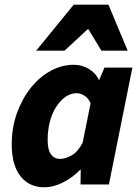

<svg xmlns="http://www.w3.org/2000/svg" viewBox="-20 -786 595 818"><path d="M170 12Q104 12 67 -35.5Q30 -83 30 -171Q30 -242 52 -303.5Q74 -365 111 -411.5Q148 -458 195.5 -484Q243 -510 295 -510Q328 -510 357.5 -493Q387 -476 401 -446H403L425 -498H544L444 0H323L324 -63H322Q289 -29 248 -8.5Q207 12 170 12ZM235 -109Q258 -109 284.5 -123.5Q311 -138 332 -178L366 -346Q356 -369 339 -379Q322 -389 306 -389Q282 -389 260 -374Q238 -359 220.5 -332.5Q203 -306 193 -269.5Q183 -233 183 -190Q183 -147 197.5 -128Q212 -109 235 -109ZM134 -570 294 -766H442L524 -570H412L357 -661H353L255 -570Z"/></svg>

Font: Source Sans 3 ExtraBold
Style: Italic
Weight: 800
Italic angle: -11°
Version: Version 3.052;hotconv 1.1.0;makeotfexe 2.6.0